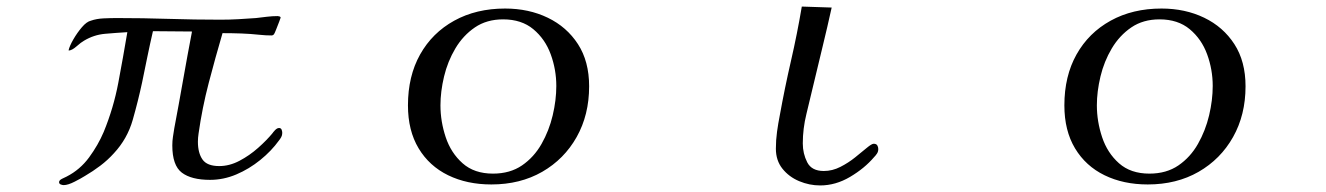

<svg xmlns="http://www.w3.org/2000/svg" viewBox="-20 -562 4040 585"><path d="M840 -157Q840 -150 837 -144.5Q834 -139 830 -134Q807 -102 773 -74.5Q739 -47 700 -30.5Q661 -14 620 -14Q563 -14 534 -36Q505 -58 505 -119Q505 -133 507 -145.5Q509 -158 511 -171Q525 -245 538 -319Q551 -393 565 -466Q535 -466 505.5 -466.5Q476 -467 446 -467Q437 -428 429 -389Q421 -350 413 -311Q401 -255 384.5 -197Q368 -139 327 -95Q308 -74 285.5 -57Q263 -40 239 -26Q228 -19 207.5 -8.5Q187 2 174 2Q170 2 165 0Q160 -2 160 -7Q160 -13 169.5 -17.5Q179 -22 183 -24Q224 -45 251.5 -82.5Q279 -120 296 -160Q326 -233 340.5 -310Q355 -387 368 -464Q334 -462 300 -459Q266 -456 236 -438Q227 -433 213.5 -421Q200 -409 190 -408L189 -409Q192 -422 203.5 -442Q215 -462 229.5 -479Q244 -496 257 -499Q274 -505 295.5 -506Q317 -507 336 -507Q415 -507 494 -504.5Q573 -502 652 -502Q679 -502 706 -503.5Q733 -505 760 -507Q777 -509 793.5 -511Q810 -513 826 -513Q828 -513 831.5 -512Q835 -511 835 -508Q835 -507 830.5 -495.5Q826 -484 821.5 -472.5Q817 -461 815 -458Q812 -454 807 -454Q798 -454 789 -454.5Q780 -455 771 -456Q743 -459 715 -460Q687 -461 658 -461Q636 -386 616 -309.5Q596 -233 585 -155Q584 -149 583.5 -142.5Q583 -136 583 -130Q583 -96 597 -76Q611 -56 648 -56Q679 -56 709.5 -72Q740 -88 766.5 -111.5Q793 -135 811 -157Q812 -159 815 -162Q818 -166 822 -169Q826 -172 830 -172Q836 -172 838 -167Q840 -162 840 -157Z M1675 -300Q1675 -350 1658 -396.5Q1641 -443 1605 -473Q1569 -503 1513 -503Q1463 -503 1427 -478.5Q1391 -454 1367.5 -414.5Q1344 -375 1333 -329Q1322 -283 1322 -241Q1322 -192 1338 -144Q1354 -96 1389.5 -64.5Q1425 -33 1482 -33Q1534 -33 1570.5 -58Q1607 -83 1630 -123.5Q1653 -164 1664 -210.5Q1675 -257 1675 -300ZM1775 -299Q1775 -212 1737 -144.5Q1699 -77 1632 -38.5Q1565 0 1477 0Q1403 0 1345.5 -28Q1288 -56 1255.5 -110Q1223 -164 1223 -241Q1223 -330 1260 -396Q1297 -462 1364 -499Q1431 -536 1519 -536Q1591 -536 1649 -508Q1707 -480 1741 -427.5Q1775 -375 1775 -299Z M2656 -108Q2656 -100 2652 -94Q2648 -88 2643 -83Q2614 -49 2570 -23Q2526 3 2479 3Q2446 3 2415 -10Q2384 -23 2364 -48Q2344 -73 2344 -109Q2344 -135 2347.5 -160.5Q2351 -186 2356 -211Q2371 -294 2390 -376.5Q2409 -459 2423 -542L2514 -539Q2501 -480 2486.5 -420.5Q2472 -361 2458 -302Q2448 -259 2437 -214.5Q2426 -170 2426 -125Q2426 -94 2439.5 -67.5Q2453 -41 2490 -41Q2516 -41 2540.5 -53.5Q2565 -66 2585.5 -82.5Q2606 -99 2621 -111.5Q2636 -124 2642 -124Q2650 -124 2653 -119Q2656 -114 2656 -108Z M3675 -300Q3675 -350 3658 -396.5Q3641 -443 3605 -473Q3569 -503 3513 -503Q3463 -503 3427 -478.5Q3391 -454 3367.5 -414.5Q3344 -375 3333 -329Q3322 -283 3322 -241Q3322 -192 3338 -144Q3354 -96 3389.5 -64.5Q3425 -33 3482 -33Q3534 -33 3570.5 -58Q3607 -83 3630 -123.5Q3653 -164 3664 -210.5Q3675 -257 3675 -300ZM3775 -299Q3775 -212 3737 -144.5Q3699 -77 3632 -38.5Q3565 0 3477 0Q3403 0 3345.5 -28Q3288 -56 3255.5 -110Q3223 -164 3223 -241Q3223 -330 3260 -396Q3297 -462 3364 -499Q3431 -536 3519 -536Q3591 -536 3649 -508Q3707 -480 3741 -427.5Q3775 -375 3775 -299Z"/></svg>

Font: Kaisei HarunoUmi
Style: Regular
Weight: 400
Designer: Font-Kai, 金井和夫
Foundry: KAZUO KANAI
Version: Version 5.003